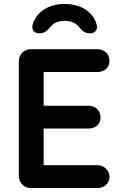

<svg xmlns="http://www.w3.org/2000/svg" viewBox="-20 -948 612 968"><path d="M532 -57Q532 -32 514.5 -16Q497 0 471 0H136Q110 0 92.5 -17.5Q75 -35 75 -61V-639Q75 -665 92.5 -682.5Q110 -700 136 -700H471Q497 -700 514.5 -683.5Q532 -667 532 -641Q532 -616 515 -600.5Q498 -585 471 -585H200V-415H426Q452 -415 469.5 -398.5Q487 -382 487 -356Q487 -331 470 -315.5Q453 -300 426 -300H200V-115H471Q497 -115 514.5 -97.5Q532 -80 532 -57ZM464 -835Q469 -822 469 -813Q469 -798 459.5 -789Q450 -780 435 -780Q415 -780 402.5 -788.5Q390 -797 375 -816Q351 -843 306 -843Q261 -843 237 -816Q222 -797 209.5 -788.5Q197 -780 177 -780Q162 -780 152.5 -788.5Q143 -797 143 -812Q143 -822 147 -833Q166 -879 207.5 -903.5Q249 -928 306 -928Q363 -928 404.5 -904Q446 -880 464 -835Z"/></svg>

Font: Quicksand
Style: Bold
Weight: 700
Version: Version 3.000